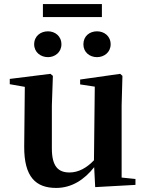

<svg xmlns="http://www.w3.org/2000/svg" viewBox="-20 -908 718 944"><path d="M216 -627C250 -627 282 -651 282 -690C282 -731 250 -754 216 -754C180 -754 148 -731 148 -690C148 -651 180 -627 216 -627ZM457 -627C492 -627 524 -651 524 -690C524 -731 492 -754 457 -754C421 -754 390 -731 390 -690C390 -651 421 -627 457 -627ZM191 -824H481V-888H191ZM448 12 646 1V-28L578 -35V-389L582 -535L571 -545L374 -517V-493L446 -482L442 -120C407 -83 366 -60 322 -60C267 -60 235 -89 235 -178V-389L240 -535L228 -545L28 -520V-494L102 -481L99 -188C98 -37 157 16 256 16C333 16 395 -25 443 -86Z"/></svg>

Font: Noto Serif CJK TC
Style: Bold
Weight: 700
Designer: Ryoko NISHIZUKA 西塚涼子 (kana & ideographs); Frank Grießhammer (Latin, Greek & Cyrillic); Wenlong ZHANG 张文龙 (bopomofo); San
Foundry: Adobe
Version: Version 2.001;hotconv 1.1.0;makeotfexe 2.6.0